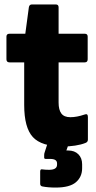

<svg xmlns="http://www.w3.org/2000/svg" viewBox="-20 -649 434 865"><path d="M264 11Q167 11 128 -31.5Q89 -74 89 -176V-368H23Q9 -368 9 -382V-484Q9 -497 23 -497H94L110 -616Q112 -629 124 -629H231Q244 -629 244 -616V-497H362Q375 -497 375 -484V-382Q375 -368 362 -368H244V-187Q244 -154 256.5 -137.5Q269 -121 297 -121Q326 -121 361 -133Q376 -139 376 -122V-20Q376 -9 365 -5Q345 3 318 7Q291 11 264 11ZM231 196Q196 196 171 191Q161 189 161 179V124Q161 112 170 114Q176 115 184.5 115.5Q193 116 201 116Q237 116 237 93V87Q237 67 206 67H186Q179 67 179 61Q179 56 179 49.5Q179 43 181 38L207 -43Q209 -51 219 -51H296Q308 -51 303 -39L279 29H287Q316 29 333 46Q350 63 350 91V109Q350 148 322 172Q294 196 231 196Z"/></svg>

Font: Sofia Sans Semi Condensed Black
Style: Regular
Weight: 900
Designer: Botio Nikoltchev, Ani Petrova
Foundry: lettersoup
Version: Version 4.100; ttfautohint (v1.8.4.7-5d5b)